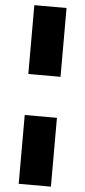

<svg xmlns="http://www.w3.org/2000/svg" viewBox="-64 -881 463 1045"><g transform="rotate(5 168.0 -359.0)"><path d="M80 -847H256V-471H80ZM80 -247H256V129H80Z"/></g></svg>

Font: Biryani Black
Style: Regular
Weight: 900
Designer: Dan Reynolds and Mathieu Reguer
Foundry: Dan Reynolds and Mathieu Reguer
Version: Version 1.004; ttfautohint (v1.1) -l 5 -r 5 -G 72 -x 0 -D la